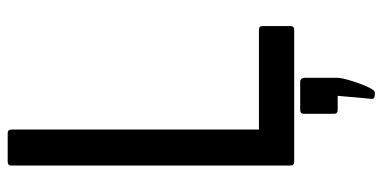

<svg xmlns="http://www.w3.org/2000/svg" viewBox="-274 -544 1019 512"><g transform="rotate(-90 236.0 -288.5)"><path d="M60 -14Q50 -14 50 -24V-768Q50 -778 60 -778H136Q146 -778 146 -768V-108H412Q422 -108 422 -99V-24Q422 -14 412 -14ZM188 92V12Q188 2 198 2H245H248H274H276L281 5Q282 6 282 7Q284 9 284 12V101Q284 110 279.5 126.5Q275 143 269 159.5Q263 176 256.5 188.5Q250 201 245 201H238Q233 201 230 198.5Q227 196 228 191L236 102H198Q188 102 188 92Z"/></g></svg>

Font: Kanalisirung
Style: Regular
Weight: 500
Designer: Peter Wiegel
Foundry: Peter Wiegel
Version: 1.000